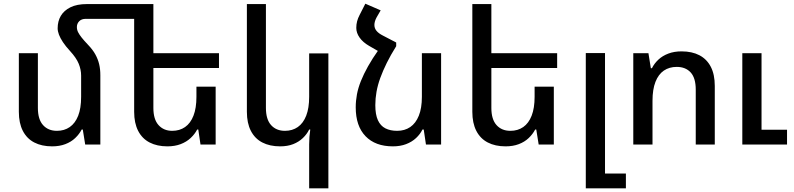

<svg xmlns="http://www.w3.org/2000/svg" viewBox="-20 -782 4298 1039"><path d="M523 -375V0H441L428 -81H422Q409 -56 387 -35Q365 -14 333.5 -2Q302 10 262 10Q206 10 165.5 -11Q125 -32 103.5 -74Q82 -116 82 -177V-494H185V-198Q185 -136 213 -105Q241 -74 288 -74Q328 -74 357.5 -94.5Q387 -115 403 -155.5Q419 -196 419 -258V-373Q419 -405 406 -437Q393 -469 359 -506Q335 -532 320.5 -554Q306 -576 299 -594.5Q292 -613 292 -629Q292 -667 309 -696Q326 -725 361 -742.5Q396 -760 451 -760H743V-680H444Q421 -680 408.5 -667Q396 -654 396 -636Q396 -621 402.5 -608Q409 -595 422 -578.5Q435 -562 457 -539Q482 -513 496 -487.5Q510 -462 516.5 -435Q523 -408 523 -375ZM1147 -313V0H1065L1053 -81H1047Q1034 -56 1011.5 -35Q989 -14 957.5 -2Q926 10 886 10Q830 10 789.5 -11Q749 -32 727.5 -74Q706 -116 706 -177V-760H810V-198Q810 -136 838 -105Q866 -74 912 -74Q952 -74 981.5 -94.5Q1011 -115 1027 -156Q1043 -197 1043 -258V-313ZM756 -494H1165V-414H756Z M1757 237H1653V-1Q1653 -22 1654.5 -41.5Q1656 -61 1659 -81H1653Q1641 -56 1619 -35Q1597 -14 1566.5 -2Q1536 10 1496 10Q1440 10 1399.5 -11Q1359 -32 1337.5 -74Q1316 -116 1316 -177V-760H1419V-198Q1419 -136 1447 -105Q1475 -74 1522 -74Q1562 -74 1591.5 -94.5Q1621 -115 1637 -156Q1653 -197 1653 -258V-493H1757Z M2029 -513 2124 -552V-532Q2094 -484 2073 -441.5Q2052 -399 2038 -360.5Q2024 -322 2017.5 -285.5Q2011 -249 2011 -213Q2011 -162 2025 -131.5Q2039 -101 2065.5 -87.5Q2092 -74 2129 -74Q2170 -74 2200 -94.5Q2230 -115 2246.5 -156Q2263 -197 2263 -258V-494H2367V0H2285L2273 -81H2266Q2254 -56 2231.5 -35Q2209 -14 2177.5 -2Q2146 10 2106 10Q2011 10 1958 -45Q1905 -100 1905 -201Q1905 -236 1911.5 -271Q1918 -306 1933 -343.5Q1948 -381 1971.5 -423Q1995 -465 2029 -513ZM2124 -552 2029 -504 1977 -534Q1944 -553 1926 -578.5Q1908 -604 1908 -631Q1908 -650 1912.5 -667Q1917 -684 1926 -701L1957 -762L2040 -726L2018 -688Q2012 -677 2009 -666.5Q2006 -656 2006 -647Q2006 -629 2017.5 -615Q2029 -601 2053 -589Z M2977 -313V0H2895L2882 -81H2876Q2863 -56 2841 -35Q2819 -14 2787.5 -2Q2756 10 2716 10Q2660 10 2619.5 -11Q2579 -32 2557.5 -74Q2536 -116 2536 -177V-760H2639V-198Q2639 -136 2667 -105Q2695 -74 2742 -74Q2782 -74 2811.5 -94.5Q2841 -115 2857 -156Q2873 -197 2873 -258V-313ZM2586 -494H2995V-414H2586Z M3150 237V-495H3254V157H3367V237Z M3407 0V-494H3489L3502 -413H3508Q3521 -439 3543 -459.5Q3565 -480 3596.5 -492Q3628 -504 3668 -504Q3725 -504 3765 -483Q3805 -462 3826.5 -420.5Q3848 -379 3848 -317V0H3745V-297Q3745 -360 3717.5 -390Q3690 -420 3642 -420Q3602 -420 3572.5 -400Q3543 -380 3527 -339Q3511 -298 3511 -237V0ZM3997 0V-494H4101V-80H4239V0Z"/></svg>

Font: Noto Sans Armenian Medium
Style: Regular
Weight: 500
Designer: Monotype Design Team
Foundry: Monotype Imaging Inc.
Version: Version 2.007